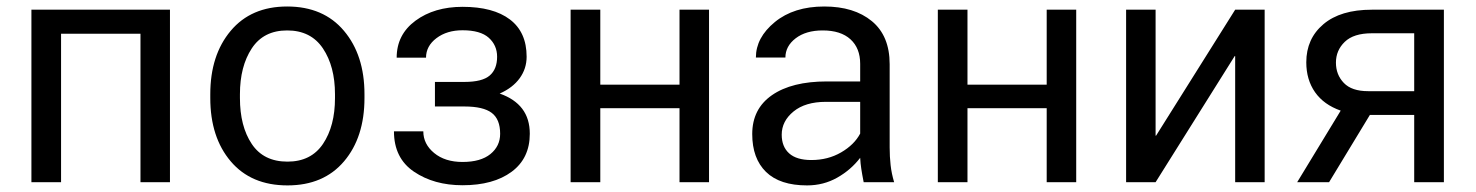

<svg xmlns="http://www.w3.org/2000/svg" viewBox="-20 -558 4519 588"><path d="M500.5 0H410.2V-454.6H167V0H76.2V-528.3H500.5Z M624 -269.5Q624 -389.2 686.5 -463.6Q749 -538.1 859.4 -538.1Q970.7 -538.1 1033.4 -463.6Q1096.2 -389.2 1096.2 -269.5V-257.8Q1096.2 -137.7 1033.7 -64Q971.2 9.8 860.4 9.8Q749 9.8 686.5 -64Q624 -137.7 624 -257.8ZM714.8 -257.8Q714.8 -171.4 751 -117.2Q787.1 -63 860.4 -63Q932.6 -63 969.2 -117.4Q1005.9 -171.9 1005.9 -257.8V-269.5Q1005.9 -354.5 969 -409.7Q932.1 -464.8 859.4 -464.8Q787.1 -464.8 751 -409.7Q714.8 -354.5 714.8 -269.5Z M1592.8 -384.3Q1592.8 -347.7 1571.5 -318.4Q1550.3 -289.1 1510.3 -271.5Q1556.2 -255.4 1579.3 -224.9Q1602.5 -194.3 1602.5 -148.4Q1602.5 -73.2 1546.9 -32Q1491.2 9.3 1396.5 9.3Q1309.1 9.3 1247.8 -32.2Q1186.5 -73.7 1186.5 -155.8H1276.4Q1276.4 -116.7 1309.6 -89.4Q1342.8 -62 1396.5 -62Q1452.1 -62 1481.9 -86.2Q1511.7 -110.4 1511.7 -148.4Q1511.7 -192.9 1485.8 -212.4Q1460 -231.9 1402.3 -231.9H1312V-307.1H1402.3Q1457 -307.1 1479.7 -326.7Q1502.4 -346.2 1502.4 -384.3Q1502.4 -419.4 1476.8 -442.4Q1451.2 -465.3 1396.5 -465.3Q1348.6 -465.3 1316.7 -441.2Q1284.7 -417 1284.7 -381.3H1194.8Q1194.8 -452.1 1252.4 -494.6Q1310.1 -537.1 1396.5 -537.1Q1490.7 -537.1 1541.7 -498.3Q1592.8 -459.5 1592.8 -384.3Z M2151.4 0H2061V-226.6H1818.4V0H1727.5V-528.3H1818.4V-298.8H2061V-528.3H2151.4Z M2625 0Q2620.1 -24.9 2617.7 -41Q2615.2 -57.1 2614.3 -74.7Q2585.9 -37.6 2543.9 -13.9Q2502 9.8 2451.7 9.8Q2368.2 9.8 2325.9 -31.5Q2283.7 -72.8 2283.7 -147.5Q2283.7 -224.6 2344.2 -266.6Q2404.8 -308.6 2512.2 -308.6H2614.3V-362.3Q2614.3 -410.6 2584.5 -437.7Q2554.7 -464.8 2499.5 -464.8Q2448.2 -464.8 2416.7 -440.7Q2385.3 -416.5 2385.3 -381.8H2294.9Q2294.9 -442.9 2353 -490.5Q2411.1 -538.1 2504.4 -538.1Q2595.7 -538.1 2650.1 -493.2Q2704.6 -448.2 2704.6 -361.3V-106.4Q2704.6 -78.1 2707.5 -52.2Q2710.4 -26.4 2718.3 0ZM2464.8 -67.9Q2515.6 -67.9 2555.9 -91.3Q2596.2 -114.7 2614.3 -148.9V-246.1H2509.3Q2446.3 -246.1 2410.2 -216.6Q2374 -187 2374 -145.5Q2374 -108.9 2396.7 -88.4Q2419.4 -67.9 2464.8 -67.9Z M3275.9 0H3185.5V-226.6H2942.9V0H2852.1V-528.3H2942.9V-298.8H3185.5V-528.3H3275.9Z M3762.7 -528.3H3853V0H3762.7V-386.2H3761.2L3519 0H3428.7V-528.3H3519V-142.6H3520.5Z M4401.9 -528.3V0H4311V-206.1H4175.3L4050.3 0H3952.6L4085.9 -219.2Q4034.2 -237.3 4007.3 -275.6Q3980.5 -314 3980.5 -367.2Q3980.5 -439.5 4033 -483.9Q4085.4 -528.3 4181.2 -528.3ZM4071.3 -366.2Q4071.3 -329.1 4095.5 -304Q4119.6 -278.8 4169.9 -278.8H4311V-456.1H4181.2Q4125.5 -456.1 4098.4 -429.9Q4071.3 -403.8 4071.3 -366.2Z"/></svg>

Font: Roboto Web
Style: Regular
Weight: 400
Designer: Google
Version: Version 1.200310; 2013